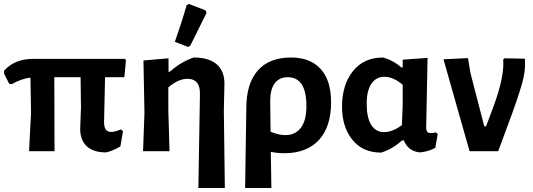

<svg xmlns="http://www.w3.org/2000/svg" viewBox="-27 -760 2677 965"><path d="M119 0 129 -192 126 -370Q79 -364 32 -337L19 -339L-7 -391L-6 -405Q47 -464 138 -464H601L606 -457L598 -372H501L496 -146Q496 -97 531 -97Q552 -97 581 -110L591 -100L578 -24Q541 -2 506 6Q442 6 409 -25Q376 -56 376 -112L380 -220L378 -372H246L247 0Z M911 -734 923 -740 1006 -708 1011 -695Q982 -636 929 -530L918 -524L852 -550Q885 -643 911 -734ZM820 -467V-399H826Q883 -450 947 -471Q1023 -471 1062.5 -436.5Q1102 -402 1101 -337L1098 -204L1103 185H970L978 -290Q978 -364 915 -364Q870 -364 819 -321V-205L825 0H692L699 -192L694 -456Z M1205 185 1211 -217Q1211 -340 1268.5 -405.5Q1326 -471 1436 -471Q1532 -471 1584.5 -413.5Q1637 -356 1637 -246Q1637 -123 1576 -56.5Q1515 10 1402 10Q1366 10 1334 3L1337 185ZM1331 -252 1333 -98Q1373 -81 1407 -81Q1457 -81 1485 -117.5Q1513 -154 1513 -227Q1513 -372 1419 -372Q1377 -372 1354 -341.5Q1331 -311 1331 -252Z M1889 7Q1796 7 1744 -57.5Q1692 -122 1692 -224Q1692 -333 1746.5 -402Q1801 -471 1899 -471Q1949 -457 1991 -421H1997V-460L2122 -469L2115 -121Q2115 -104 2120.5 -97.5Q2126 -91 2140 -91Q2151 -91 2163 -95L2173 -87L2161 -17Q2124 3 2082 6Q2024 -1 2003 -54H1993Q1948 -12 1889 7ZM1816 -239Q1816 -168 1839 -132Q1862 -96 1903 -96Q1946 -96 1993 -131L1997 -237V-334Q1950 -374 1905 -374Q1863 -374 1839.5 -339Q1816 -304 1816 -239Z M2611 -465Q2615 -417 2603.5 -366Q2592 -315 2549 -195L2477 0H2333L2202 -462L2325 -468L2338 -391L2407 -125H2416L2456 -232Q2509 -379 2502 -460L2508 -467Z"/></svg>

Font: Alegreya Sans
Style: Bold
Weight: 700
Designer: Juan Pablo del Peral
Foundry: Huerta Tipografica
Version: Version 2.007